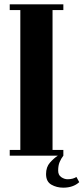

<svg xmlns="http://www.w3.org/2000/svg" viewBox="-20 -720 386 888"><path d="M25 0V-26.5H74V-673.5H25V-700H273V-673.5H223V-26.5H273V0Q262.5 13.5 255.8 29.5Q249 45.5 249 69Q249 89.5 263.2 99.2Q277.5 109 292.5 109Q306.5 109 316.5 106Q326.5 103 333.5 98.5L346.5 122.5Q318.5 148 272.5 148Q242 148 217.5 134Q193 120 193 85Q193 52.5 211.2 32Q229.5 11.5 247.5 0Z"/></svg>

Font: Imbue 50pt Black
Style: Regular
Weight: 900
Designer: Tyler Finck
Foundry: Etcetera Type Company
Version: Version 1.102; ttfautohint (v1.8.3)